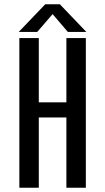

<svg xmlns="http://www.w3.org/2000/svg" viewBox="-20 -878 490 898"><path d="M384 -728.5H297.5L226 -812L154 -728.5H67.5L191.5 -858H260ZM290.5 -700H381.5V0H290.5V-328.5H161.5V0H70.5V-700H161.5V-399.5H290.5Z"/></svg>

Font: League Mono Condensed
Style: Regular
Weight: 400
Width: 1
Designer: Tyler Finck
Foundry: The League of Moveable Type / Tyler Finck
Version: Version 2.210